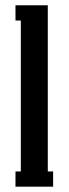

<svg xmlns="http://www.w3.org/2000/svg" viewBox="-20 -700 257 720"><path d="M179.2 0H38.1V-57.1H58.1V-623H38.1V-680.2H159.2V-57.1H179.2Z"/></svg>

Font: Margherita Bold
Style: Regular
Weight: 700
Designer: James Puckett
Foundry: Dunwich Type Founders
Version: Version 1.008;hotconv 1.0.109;makeotfexe 2.5.65596